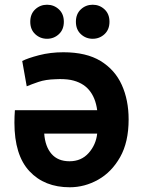

<svg xmlns="http://www.w3.org/2000/svg" viewBox="-20 -767 602 812"><path d="M524 -262Q524 -344 495 -408Q466 -472 405.5 -509Q345 -546 248 -546Q193 -546 145 -533.5Q97 -521 74 -509L93 -402Q112 -410 142.5 -420.5Q173 -431 216 -432Q251 -434 279 -429Q329 -419 356.5 -386.5Q384 -354 391 -301H43Q42 -289 41.5 -275Q41 -261 41 -248Q41 -111 104.5 -43Q168 25 275 25Q338 25 395 -7Q452 -39 488 -102.5Q524 -166 524 -262ZM391 -202Q386 -155 355 -120Q324 -85 274 -85Q225 -85 198 -116Q171 -147 167 -202ZM250 -675Q250 -708 229 -727.5Q208 -747 179 -747Q150 -747 129 -727.5Q108 -708 108 -675Q108 -642 129 -622.5Q150 -603 179 -603Q208 -603 229 -622.5Q250 -642 250 -675ZM443 -675Q443 -708 422 -727.5Q401 -747 372 -747Q343 -747 322 -727.5Q301 -708 301 -675Q301 -642 322 -622.5Q343 -603 372 -603Q401 -603 422 -622.5Q443 -642 443 -675Z"/></svg>

Font: Repo DemiBold
Style: Regular
Weight: 600
Designer: Stefan Peev
Foundry: Context Ltd
Version: Version 1.502